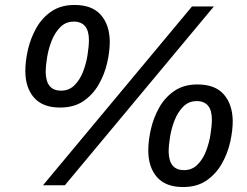

<svg xmlns="http://www.w3.org/2000/svg" viewBox="-20 -746 994 773"><path d="M222 -313Q152 -313 117 -353Q82 -393 82 -460Q82 -500 92.5 -546Q103 -592 126 -633Q149 -674 187 -700Q225 -726 280 -726Q351 -726 386 -686Q421 -646 422 -579Q422 -539 411.5 -493Q401 -447 377.5 -406Q354 -365 316 -339Q278 -313 222 -313ZM226 -381Q258 -381 280 -403Q302 -425 314.5 -457.5Q327 -490 332.5 -525Q338 -560 338 -585Q338 -622 322.5 -640.5Q307 -659 277 -659Q245 -659 223 -637Q201 -615 188 -582Q175 -549 169.5 -514.5Q164 -480 164 -454Q165 -417 180.5 -399Q196 -381 226 -381ZM153 0 753 -720H841L241 0ZM717 7Q647 7 612 -33Q577 -73 577 -140Q577 -180 587.5 -226Q598 -272 621 -313Q644 -354 682 -380Q720 -406 775 -406Q846 -406 881 -366Q916 -326 917 -259Q917 -219 906.5 -173Q896 -127 872.5 -86Q849 -45 811 -19Q773 7 717 7ZM721 -61Q753 -61 775 -83Q797 -105 809.5 -137.5Q822 -170 827.5 -205Q833 -240 833 -265Q833 -302 817.5 -320.5Q802 -339 772 -339Q740 -339 718 -317Q696 -295 683 -262Q670 -229 664.5 -194.5Q659 -160 659 -134Q660 -97 675.5 -79Q691 -61 721 -61Z"/></svg>

Font: Kufam
Style: Italic
Weight: 400
Italic angle: -11°
Designer: Artur Schmal
Foundry: Original Type
Version: Version 1.301; ttfautohint (v1.8.3)